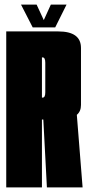

<svg xmlns="http://www.w3.org/2000/svg" viewBox="-20 -811 380 831"><path d="M7 0V-675H232Q330.5 -675 330.5 -603.5V-356.5Q330.5 -329 312.5 -314L337.5 0H183L167.5 -293.5H161.5V0ZM161.5 -388.5H164.5Q176 -388.5 176 -411V-539.5Q176 -562.5 164.5 -562.5H161.5ZM121.5 -692.5 71 -791H138.5L169.5 -724L200 -791H268L219 -692.5Z"/></svg>

Font: Anybody UltraCondensed ExtraBold
Style: Regular
Weight: 800
Width: 1
Designer: Tyler Finck
Foundry: Etcetera Type Company
Version: Version 1.010; ttfautohint (v1.8.3) -l 8 -r 50 -G 200 -x 14 